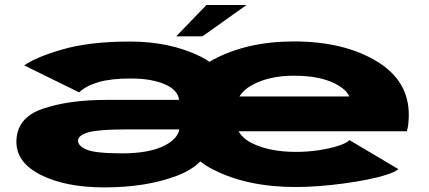

<svg xmlns="http://www.w3.org/2000/svg" viewBox="-20 -762 1764 790"><path d="M409.5 9Q250.5 9 149 -41.8Q47.5 -92.5 47.5 -178Q47.5 -277 154.5 -314Q261.5 -351 418.5 -351H717Q712 -390.5 662 -413.5Q606.5 -439 518 -439Q436 -439 385 -424Q334 -409 305.5 -382L79.5 -493Q131 -528.5 241 -559.8Q351 -591 515.5 -591Q679.5 -591 805 -529.5Q825 -520 841.5 -507.5Q848 -511.5 854.5 -515Q995 -591.5 1189 -591.5Q1392.5 -591.5 1527.2 -511.5Q1662 -431.5 1662 -290Q1662 -248 1654 -222H961.5Q979.5 -191.5 1016.5 -173Q1088.5 -137 1198.5 -137Q1246 -137 1292 -144Q1338 -151 1372 -162Q1406 -173 1418 -185.5L1619.5 -66Q1605.5 -54.5 1571.8 -43.5Q1538 -32.5 1492 -23.2Q1446 -14 1394 -7Q1342 0 1291.2 3.8Q1240.5 7.5 1197.5 7.5Q995.5 7.5 855 -65.5Q826.5 -80 804 -98Q769 -62 707 -38.5Q581.5 9 409.5 9ZM717.5 -226.5V-229.5H494.5Q386.5 -229.5 343.8 -217.5Q301 -205.5 301 -183Q301 -161.5 337 -146.2Q373 -131 483 -131Q594 -131 657 -163Q708 -189 717.5 -226.5ZM965 -365H1417Q1405 -394.5 1357.5 -418.5Q1294 -450.5 1189.5 -450.5Q1085.5 -450.5 1015.5 -411Q982.5 -393 965 -365ZM705 -612.5 829.5 -741.5H994.5L813 -612.5Z"/></svg>

Font: Anybody UltraExpanded ExtraBold
Style: Regular
Weight: 800
Width: 9
Designer: Tyler Finck
Foundry: Etcetera Type Company
Version: Version 1.010; ttfautohint (v1.8.3) -l 8 -r 50 -G 200 -x 14 